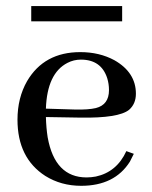

<svg xmlns="http://www.w3.org/2000/svg" viewBox="-20 -597 495 627"><path d="M244.1 -402.3Q310.5 -402.3 330.1 -341.8Q335.9 -323.2 335.9 -302.7Q335.9 -254.9 293 -244.1Q268.6 -238.3 225.6 -239.3L129.9 -242.2Q133.8 -357.4 200.2 -391.6Q220.7 -402.3 244.1 -402.3ZM417 -94.7 392.6 -103.5Q361.3 -35.2 293 -20.5Q277.3 -17.6 262.7 -17.6Q159.2 -17.6 135.7 -148.4Q130.9 -178.7 129.9 -214.8L242.2 -212.9Q367.2 -210.9 401.4 -238.3Q423.8 -257.8 423.8 -291Q423.8 -360.4 353.5 -400.4Q304.7 -426.8 242.2 -426.8Q124 -426.8 68.4 -332Q37.1 -277.3 37.1 -206.1Q37.1 -81.1 127.9 -22.5Q179.7 9.8 245.1 9.8Q354.5 9.8 404.3 -69.3Q411.1 -82 417 -94.7ZM82 -527.3H378.9V-577.1H82Z"/></svg>

Font: Abhaya Libre Medium
Style: Regular
Weight: 500
Designer: Pushpananda Ekanayake, Sol Matas, Pathum Egodawatta
Foundry: Mooniak
Version: Version 1.050 ; ttfautohint (v1.6)